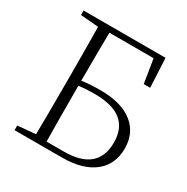

<svg xmlns="http://www.w3.org/2000/svg" viewBox="-165 -864 978 1005"><g transform="rotate(30 324.5 -361.5)"><path d="M343 0C428 0 493 -19 539 -57C582 -93 604 -142 604 -205C604 -266 582 -315 539 -350C494 -387 428 -406 342 -406C302 -406 264 -404 229 -399C229 -530 230 -627 231 -690H498L521 -547H560L551 -723H56V-696L164 -687C165 -622 166 -523 166 -391V-334C166 -201 165 -103 164 -38L56 -28V0ZM231 -32C230 -99 229 -199 229 -334V-368C254 -372 287 -374 327 -374C468 -374 539 -317 539 -204C539 -89 471 -32 335 -32Z"/></g></svg>

Font: AllPunType ExtraLight
Style: Regular
Weight: 280
Version: 1.0